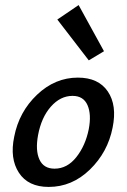

<svg xmlns="http://www.w3.org/2000/svg" viewBox="-20 -731 500 757"><path d="M330 -493 206 -654 290 -711 390 -529ZM172 6Q91 6 54.5 -50Q18 -106 36 -192Q55 -290 126 -357.5Q197 -425 287 -425Q368 -425 405 -370.5Q442 -316 424 -228Q405 -131 334.5 -62.5Q264 6 172 6ZM195 -66Q245 -66 281 -111.5Q317 -157 330 -222Q341 -280 325 -316.5Q309 -353 266 -353Q218 -353 180.5 -310.5Q143 -268 130 -198Q119 -138 135.5 -102Q152 -66 195 -66Z"/></svg>

Font: EauTestInfant Semibold
Style: Italic
Weight: 600
Italic angle: -12°
Designer: Christian Thalmann (Catharsis Fonts)
Version: Version 0.001;PS 000.001;hotconv 1.0.88;makeotf.lib2.5.64775